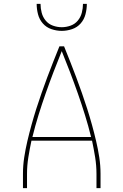

<svg xmlns="http://www.w3.org/2000/svg" viewBox="-20 -975 640 995"><path d="M99 0V-74Q99 -117 105.5 -159.5Q112 -202 122 -244.5Q132 -287 143.5 -328.5Q155 -370 168 -411Q181 -452 195.5 -493Q210 -534 225 -574.5Q240 -615 256 -655Q272 -695 288 -735H312Q328 -695 344 -655Q360 -615 375 -574.5Q390 -534 404.5 -493Q419 -452 432 -411Q445 -370 456.5 -328.5Q468 -287 478 -244.5Q488 -202 494.5 -159.5Q501 -117 501 -74V0H480V-74Q480 -117 473 -160.5Q466 -204 457 -246H143Q134 -204 127 -160.5Q120 -117 120 -74V0ZM148 -265H452Q438 -322 420.5 -378.5Q403 -435 383.5 -490.5Q364 -546 343 -601Q322 -656 300 -710Q278 -656 257 -601Q236 -546 216.5 -490.5Q197 -435 179.5 -378.5Q162 -322 148 -265ZM300 -815Q273 -815 246.5 -824Q220 -833 202 -853.5Q184 -874 177 -901Q170 -928 170 -955H190Q190 -932 196 -909Q202 -886 217 -868Q232 -850 254.5 -842Q277 -834 300 -834Q323 -834 345.5 -842Q368 -850 383 -868Q398 -886 404 -909Q410 -932 410 -955H430Q430 -928 423 -901Q416 -874 398 -853.5Q380 -833 353.5 -824Q327 -815 300 -815Z"/></svg>

Font: Iosevka Curly Thin Extended
Style: Regular
Weight: 100
Width: 7
Monospace: yes
Designer: Belleve Invis
Foundry: Belleve Invis
Version: Version 11.1.0; ttfautohint (v1.8.3)